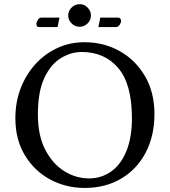

<svg xmlns="http://www.w3.org/2000/svg" viewBox="-20 -903 826 933"><path d="M730.5 -348.6Q730.5 -242.7 688 -161.6Q645.5 -80.6 569.1 -35.2Q492.7 10.3 391.1 10.3Q300.3 10.3 223.9 -30.8Q147.5 -71.8 101.1 -148.2Q54.7 -224.6 54.7 -328.6Q54.7 -406.7 80.3 -473.6Q106 -540.5 151.6 -590.8Q197.3 -641.1 258.1 -669.4Q318.8 -697.8 390.1 -697.8Q485.4 -697.8 562.3 -654.3Q639.2 -610.8 684.8 -532.5Q730.5 -454.1 730.5 -348.6ZM376.5 -650.4Q325.7 -650.4 276.6 -621.1Q227.5 -591.8 195.8 -524.9Q164.1 -458 164.1 -346.7Q164.1 -244.6 199.7 -175.8Q235.4 -106.9 292 -71.5Q348.6 -36.1 412.6 -36.1Q472.7 -36.1 520 -69.6Q567.4 -103 594.2 -168.7Q621.1 -234.4 621.1 -328.6Q621.1 -493.7 554.9 -572Q488.8 -650.4 376.5 -650.4ZM311.5 -827.6Q311.5 -850.1 328.1 -866.5Q344.7 -882.8 367.2 -882.8Q389.2 -882.8 405.5 -866.5Q421.9 -850.1 421.9 -827.6Q421.9 -805.2 405.5 -789.1Q389.2 -772.9 367.2 -772.9Q344.7 -772.9 328.1 -789.1Q311.5 -805.2 311.5 -827.6ZM259.8 -771.5H169.9Q162.1 -771.5 159.4 -776.4Q156.7 -781.2 156.7 -786.6Q156.7 -794.9 163.8 -806.2Q170.9 -817.4 180.2 -817.4H269ZM467.3 -817.4H554.2Q561.5 -817.4 564.9 -812.3Q568.4 -807.1 568.4 -801.3Q568.4 -793 561.3 -782.2Q554.2 -771.5 543.9 -771.5H458Z"/></svg>

Font: Kurinto Seri
Style: Regular
Weight: 400
Designer: Kurinto was developed by Clint Goss from a range of fonts that are compatible with the SIL Open Font License Version 1.1
Foundry: Clinton F. Goss
Version: Version 2.196; July 25, 2020